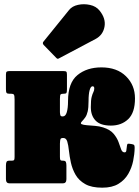

<svg xmlns="http://www.w3.org/2000/svg" viewBox="-20 -849 645 889"><path d="M603.5 -164Q603 -135.5 596.5 -103.8Q590 -72 573.8 -43.8Q557.5 -15.5 528.5 2.2Q499.5 20 453.5 20Q404 20 374.8 3.5Q345.5 -13 330.2 -39.2Q315 -65.5 308.5 -95Q302 -124.5 299.2 -150.8Q296.5 -177 291.5 -193.5Q286.5 -210 273.5 -210H271.5Q262.5 -210 260.2 -205.2Q258 -200.5 257.5 -184V-122Q257.5 -110.5 259.8 -107.8Q262 -105 270 -105H272Q282.5 -105 285 -99Q287.5 -93 287.5 -82V-19.5Q287.5 0 271 0H24Q7.5 0 7.5 -19.5V-82Q7.5 -93 10 -99Q12.5 -105 23 -105H34Q42.5 -105 45 -107.8Q47.5 -110.5 47.5 -122V-388.5Q47.5 -406 44.5 -410.5Q41.5 -415 31.5 -415H23Q13.5 -415 10.5 -419Q7.5 -423 7.5 -436V-503Q7.5 -514.5 11 -517.2Q14.5 -520 25.5 -520H272Q283.5 -520 286.8 -517.2Q290 -514.5 290 -503V-436Q290 -423 287.8 -419Q285.5 -415 276 -415H274Q264 -415 260.8 -412Q257.5 -409 257.5 -391V-329Q258 -319.5 259.8 -314.8Q261.5 -310 269 -310H271Q283.5 -310 289.2 -329.2Q295 -348.5 295 -381Q295 -465.5 338.5 -501.2Q382 -537 449.5 -537Q521.5 -537 563.2 -496Q605 -455 605 -393.5Q605 -327.5 573.8 -297.5Q542.5 -267.5 493.5 -267.5Q445 -267.5 422.8 -290.5Q400.5 -313.5 400.5 -353Q400.5 -385.5 404.5 -400.5Q408.5 -415.5 412.5 -422.8Q416.5 -430 416.5 -440Q416.5 -449.5 408.5 -449.5Q400 -449.5 395 -431.5Q390 -413.5 390 -381Q390 -350 386 -333Q382 -316 375.2 -306.2Q368.5 -296.5 359 -286.5Q350.5 -277.5 358 -274Q365.5 -270.5 382.5 -269.2Q399.5 -268 420 -266.2Q440.5 -264.5 457.5 -259Q490.5 -248.5 506.2 -229.5Q522 -210.5 529 -190.8Q536 -171 541 -157.2Q546 -143.5 557 -143.5Q563.5 -143.5 564.8 -151Q566 -158.5 568 -175.5Q569 -183 572.8 -183.5Q576.5 -184 585.5 -182.5L591.5 -181.5Q600.5 -180 602 -175.5Q603.5 -171 603.5 -164ZM239 -582.5 182.5 -640.5Q174 -649.5 183 -658.5L300 -803Q314 -820.5 341.2 -826.5Q368.5 -832.5 396.8 -826.2Q425 -820 441 -800Q471 -763 463.8 -724.8Q456.5 -686.5 422.5 -668.5L254.5 -579.5Q249 -576 246 -577Q243 -578 239 -582.5Z"/></svg>

Font: Besley* Condensed Fatface
Style: Regular
Weight: 900
Width: 3
Designer: Owen Earl
Foundry: indestructible type*
Version: Version 3.000; ttfautohint (v1.8.3)